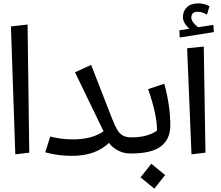

<svg xmlns="http://www.w3.org/2000/svg" viewBox="-20 -913 1312 1142"><path d="M71 5 45 -756 144 -767 154 -5Z M776 -45 756 0Q717 0 683.5 -17Q650 -34 628 -63Q548 14 408 14Q326 14 249 -7L279 -101Q340 -84 414 -84Q527 -84 596 -132L426 -483L522 -527L646 -209Q664 -163 678 -140Q692 -117 711.5 -106.5Q731 -96 764 -96Z M736 -47 764 -96Q856 -96 914 -136Q914 -232 861 -383L957 -415Q993 -285 993 -166Q993 -87 938.5 -43.5Q884 0 756 0ZM816 142 880 61 962 128 898 209Z M1119 5 1093 -626 1192 -636 1202 -5ZM1252 -722 1049 -690 1047 -733 1106 -742Q1068 -778 1068 -811Q1068 -847 1091.5 -870Q1115 -893 1161 -893Q1177 -893 1194.5 -888.5Q1212 -884 1226 -876L1211 -826Q1195 -835 1182.5 -839Q1170 -843 1155 -843Q1135 -843 1126.5 -833Q1118 -823 1118 -809Q1118 -782 1158 -751L1249 -765Z"/></svg>

Font: FiraGO
Style: Italic
Weight: 400
Italic angle: -8°
Designer: bBox Type GmbH
Foundry: bBox Type GmbH
Version: Version 1.001